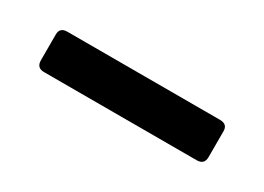

<svg xmlns="http://www.w3.org/2000/svg" viewBox="-19 -390 486 354"><g transform="rotate(30 224.5 -213.0)"><path d="M62 -170Q46 -170 46 -186V-241Q46 -256 62 -256H387Q403 -256 403 -241V-186Q403 -170 387 -170Z"/></g></svg>

Font: Zen Old Mincho Black
Style: Regular
Weight: 900
Designer: Yoshimichi Ohira
Foundry: Positype
Version: Version 1.001